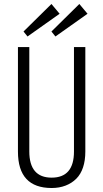

<svg xmlns="http://www.w3.org/2000/svg" viewBox="-20 -936 518 963"><path d="M239 7Q155 7 112.5 -38.5Q70 -84 70 -176V-700H127V-176Q127 -111 155 -78Q183 -45 239 -45Q351 -45 351 -176V-700H408V-176Q408 -131 396.5 -96.5Q385 -62 362.5 -39.5Q340 -17 308.5 -5Q277 7 239 7ZM279 -867 118 -753 98 -778 238 -916ZM419 -867 258 -753 238 -778 378 -916Z"/></svg>

Font: Pathway Extreme Condensed Thin
Style: Regular
Weight: 250
Width: 3
Version: Version 1.001;gftools[0.9.26]